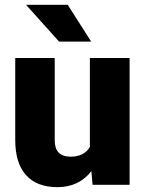

<svg xmlns="http://www.w3.org/2000/svg" viewBox="-20 -770 604 800"><path d="M360.8 -57.1Q308.6 9.8 219.7 9.8Q132.8 9.8 88.1 -40.8Q43.5 -91.3 43.5 -186V-528.3H208V-185.1Q208 -117.2 273.9 -117.2Q330.6 -117.2 354.5 -157.7V-528.3H520V0H365.7ZM359.9 -596.7H226.1L88.4 -750H262.2Z"/></svg>

Font: Roboto Black
Style: Regular
Weight: 900
Designer: Google
Version: Version 2.134; 2016